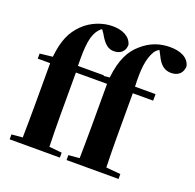

<svg xmlns="http://www.w3.org/2000/svg" viewBox="-143 -986 1153 1135"><g transform="rotate(20 434.0 -418.5)"><path d="M459 0H718V-31L627 -39C625 -106 624 -172 624 -238V-505H752V-546H623C618 -650 625 -723 657 -775C663 -784 673 -793 684 -800L700 -770C726 -714 756 -695 795 -695C841 -695 867 -723 868 -763C855 -818 799 -837 739 -837C676 -837 616 -818 561 -768C514 -727 477 -665 464 -546L427 -542V-546H264C261 -678 270 -743 306 -783C311 -790 317 -795 324 -799L339 -778C372 -718 399 -700 433 -700C477 -700 502 -727 502 -765C489 -815 437 -837 378 -837C318 -837 247 -813 195 -761C144 -710 117 -651 106 -546L26 -537V-505H104V-238C104 -171 103 -104 102 -37L33 -31V0H349V-31L269 -39C267 -105 266 -172 266 -238V-495V-505H462V-238C462 -171 461 -104 460 -37L391 -31V0Z"/></g></svg>

Font: Noto Serif CJK HK Black
Style: Regular
Weight: 900
Designer: Ryoko NISHIZUKA 西塚涼子 (kana & ideographs); Frank Grießhammer (Latin, Greek & Cyrillic); Wenlong ZHANG 张文龙 (bopomofo); San
Foundry: Adobe
Version: Version 2.001;hotconv 1.1.0;makeotfexe 2.6.0